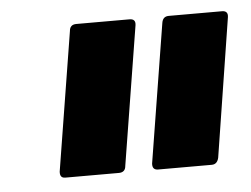

<svg xmlns="http://www.w3.org/2000/svg" viewBox="-34 -723 504 385"><g transform="rotate(-5 218.0 -530.5)"><path d="M270 -378Q258 -378 259 -391L304 -670Q306 -683 318 -683H425Q438 -683 436 -670L392 -391Q389 -378 378 -378ZM83 -378Q72 -378 73 -391L118 -670Q119 -683 132 -683H239Q252 -683 250 -670L205 -391Q204 -378 191 -378Z"/></g></svg>

Font: Sofia Sans ExtraBold
Style: Italic
Weight: 800
Italic angle: -9°
Designer: Botio Nikoltchev, Ani Petrova
Foundry: lettersoup
Version: Version 4.100; ttfautohint (v1.8.4.7-5d5b)